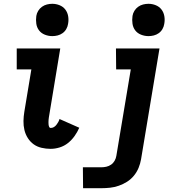

<svg xmlns="http://www.w3.org/2000/svg" viewBox="-20 -775 940 1010"><path d="M246 8Q222 8 198.5 2.5Q175 -3 157 -16Q139 -29 126.5 -48.5Q114 -68 108.5 -91Q103 -114 103.5 -138.5Q104 -163 108 -187L145 -410H68V-520H297L239 -169Q238 -163 237 -157Q236 -151 235.5 -144.5Q235 -138 235 -132Q235 -126 235.5 -120Q236 -114 238.5 -108Q241 -102 247 -102Q256 -102 263.5 -106.5Q271 -111 276.5 -118Q282 -125 286.5 -133Q291 -141 293 -149L397 -103Q387 -80 372 -59Q357 -38 337.5 -22.5Q318 -7 294 0.5Q270 8 246 8ZM255 -585Q235 -585 216 -592.5Q197 -600 185.5 -615Q174 -630 171 -650Q168 -670 171 -691Q173 -705 181 -718Q189 -731 201 -739.5Q213 -748 227 -751.5Q241 -755 255 -755Q275 -755 293.5 -747.5Q312 -740 323.5 -725Q335 -710 338.5 -690Q342 -670 338 -649Q336 -635 328.5 -622Q321 -609 309 -600.5Q297 -592 283 -588.5Q269 -585 255 -585ZM417 215 416 105H513Q526 105 539.5 102Q553 99 564.5 91Q576 83 583 70.5Q590 58 592 45L668 -410H591L590 -520H819L722 63Q718 86 709 108Q700 130 684.5 149Q669 168 648.5 181Q628 194 605 202Q582 210 559 212.5Q536 215 514 215ZM761 -585Q741 -585 722 -592.5Q703 -600 691.5 -615Q680 -630 677 -650Q674 -670 677 -691Q679 -705 687 -718Q695 -731 707 -739.5Q719 -748 733 -751.5Q747 -755 761 -755Q781 -755 799.5 -747.5Q818 -740 829.5 -725Q841 -710 844.5 -690Q848 -670 844 -649Q842 -635 834.5 -622Q827 -609 815 -600.5Q803 -592 789 -588.5Q775 -585 761 -585Z"/></svg>

Font: Iosevka Etoile Extrabold
Style: Italic
Weight: 800
Italic angle: -9°
Designer: Belleve Invis
Foundry: Belleve Invis
Version: Version 22.1.2; ttfautohint (v1.8.4)